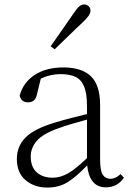

<svg xmlns="http://www.w3.org/2000/svg" viewBox="-20 -823 586 857"><path d="M206.1 -616.2Q232.9 -654.8 259 -692.1Q285.2 -729.5 309.1 -764.2Q323.2 -785.6 333.7 -794.4Q344.2 -803.2 356 -803.2Q366.7 -803.2 375.2 -795.9Q383.8 -788.6 383.8 -774.9Q383.8 -764.6 375.7 -752.7Q367.7 -740.7 348.1 -722.2Q319.3 -695.8 288.1 -665Q256.8 -634.3 224.1 -603ZM453.1 13.2Q414.6 13.2 394 -12.7Q373.5 -38.6 369.1 -85Q322.3 -35.6 283.2 -10.7Q244.1 14.2 190.9 14.2Q133.3 14.2 94.2 -18.8Q55.2 -51.8 55.2 -113.8Q55.2 -169.4 93.5 -208.7Q131.8 -248 225.1 -275.9Q260.3 -286.6 296.9 -296.1Q333.5 -305.7 368.2 -314V-350.1Q368.2 -406.7 355.2 -437.5Q342.3 -468.3 316.2 -480.2Q290 -492.2 250 -492.2Q205.1 -492.2 162.1 -472.2L145 -401.9Q140.6 -381.8 130.6 -374Q120.6 -366.2 105 -366.2Q74.2 -366.2 67.9 -397Q84.5 -456.1 135.5 -489Q186.5 -522 263.2 -522Q344.7 -522 385.7 -482.7Q426.8 -443.4 426.8 -354V-112.8Q426.8 -61 438.7 -43Q450.7 -24.9 473.1 -24.9Q495.6 -24.9 518.1 -45.9L533.2 -29.8Q503.4 13.2 453.1 13.2ZM368.2 -117.2V-289.1Q334.5 -279.8 300.8 -270Q267.1 -260.3 236.8 -249Q170.4 -225.1 143.8 -193.8Q117.2 -162.6 117.2 -125Q117.2 -77.6 144 -53.7Q170.9 -29.8 214.8 -29.8Q248.5 -29.8 282.5 -48.6Q316.4 -67.4 368.2 -117.2Z"/></svg>

Font: Source Han Serif TW ExtraLight
Style: Regular
Weight: 250
Designer: Ryoko NISHIZUKA Ë•øÂ°öÊ∂ºÂ≠ê (kana & ideographs); Frank Grie√ühammer (Latin, Greek & Cyrillic); Wenlong ZHANG Âº†ÊñáÈæô 
Foundry: Adobe
Version: Version 2.003;hotconv 1.1.1;makeotfexe 2.6.0